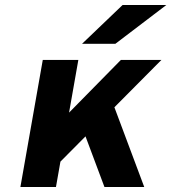

<svg xmlns="http://www.w3.org/2000/svg" viewBox="-20 -752 689 772"><path d="M199 -78 229 -270 466 -511H629ZM62 0 152 -511H295L205 0ZM400 0 305 -254 420 -374 560 0ZM310 -576 473 -732H649L444 -576Z"/></svg>

Font: Overpass Black
Style: Italic
Weight: 900
Italic angle: -10°
Designer: Delve Withrington, Dave Bailey, Thomas Jockin
Foundry: Delve Fonts LLC
Version: Version 4.000